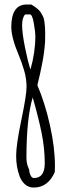

<svg xmlns="http://www.w3.org/2000/svg" viewBox="-20 -805 299 865"><path d="M65.4 -554.2Q31.2 -634.8 30.8 -682.6Q30.8 -784.7 100.1 -784.7H121.1Q153.3 -765.1 162.4 -750.7Q171.4 -736.3 175.3 -727.5Q178.7 -718.8 180.7 -703.1Q183.6 -678.7 183.6 -653.8Q183.6 -628.9 183.1 -616.7Q182.6 -604.5 180.9 -591.1Q179.2 -577.6 178.2 -567.6Q177.2 -557.6 174.3 -542L169.9 -518.6Q164.1 -487.3 161.1 -475.6Q158.2 -463.9 153.8 -444.3Q149.4 -424.8 148.4 -420.9Q182.6 -341.3 205.1 -240.7Q227.5 -140.1 227.5 -58.1Q227.5 -37.1 227.1 -35.2L226.6 -29.8V-29.3Q195.8 40 131.8 40Q109.4 40 93 25.9Q76.7 11.7 68.4 -10.7Q52.7 -52.7 52.7 -102.8Q52.7 -152.8 76.2 -264.6Q99.6 -376.5 99.6 -413.3Q99.6 -450.2 88.9 -487.1Q78.1 -523.9 65.4 -554.2ZM127.4 -366.2Q99.1 -272.9 99.1 -92.8V-91.8Q99.1 -66.4 111.8 -39.6V-34.7Q112.8 -24.4 118.4 -13.7Q124 -2.9 132.8 -2.9Q181.6 -2.9 181.6 -69.8Q181.6 -136.7 167.5 -206.1Q153.3 -275.4 127.4 -366.2ZM103.5 -739.7H93.3V-740.2Q79.6 -725.1 79.6 -690.9Q79.6 -656.7 92.3 -593Q105 -529.3 117.2 -491.7Q139.2 -569.3 139.2 -640.6Q139.2 -661.6 132.3 -700.9Q125.5 -740.2 114.3 -740.2Z"/></svg>

Font: Amatic
Style: Bold
Weight: 700
Width: 3
Version: Version 2.000; ttfautohint (v0.92-dirty) -l 8 -r 50 -G 50 -x